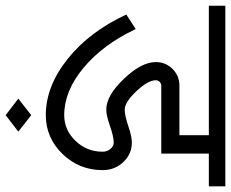

<svg xmlns="http://www.w3.org/2000/svg" viewBox="-102 -601 820 682"><g transform="rotate(90 308.0 -260.0)"><path d="M376 129.9 317.4 85 376 39.1 434.6 85ZM376 -12.7Q273.4 -12.7 176.3 -90.3Q79.1 -168 18.6 -298.8L70.3 -332Q125 -215.8 207.5 -147Q290 -78.1 376 -78.1Q428.7 -78.1 467.3 -118.2Q505.9 -158.2 505.9 -214.8Q505.9 -230.5 496.1 -242.2Q486.3 -253.9 473.6 -253.9Q452.1 -253.9 414.6 -240.7Q377 -227.5 356.4 -227.5Q306.6 -227.5 247.1 -290Q187.5 -352.5 187.5 -403.3Q187.5 -438.5 211.9 -462.9Q236.3 -487.3 271.5 -487.3H447.3V-591.8H-12.7V-650.4H628.9V-591.8H512.7V-422.9H271.5Q263.7 -422.9 257.8 -417Q252 -411.1 252 -403.3Q252 -376 291 -334.5Q330.1 -293 356.4 -293Q377 -293 414.6 -305.7Q452.1 -318.4 473.6 -318.4Q513.7 -318.4 542.5 -288.1Q571.3 -257.8 571.3 -214.8Q571.3 -130.9 513.7 -71.8Q456.1 -12.7 376 -12.7Z"/></g></svg>

Font: Lohit Marathi
Style: Regular
Weight: 400
Version: 2.94.2